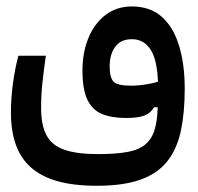

<svg xmlns="http://www.w3.org/2000/svg" viewBox="-20 -371 626 607"><path d="M286.1 216.3Q212.9 216.3 161.4 201.7Q109.9 187 77.4 158Q44.9 128.9 29.8 85.7Q14.6 42.5 14.6 -14.6Q14.6 -61 21 -107.7Q27.3 -154.3 38.1 -194.8H125Q117.7 -144 113.8 -106.2Q109.9 -68.4 109.9 -30.3Q109.9 25.4 127.4 57.4Q145 89.4 184.6 102.8Q224.1 116.2 289.6 116.2Q348.1 116.2 384.5 109.1Q420.9 102.1 441.4 84Q458 69.3 466.3 46.6Q474.6 23.9 477.3 -9Q480 -42 480 -86.9Q480 -173.3 458.5 -210.2Q437 -247.1 397 -247.1Q362.3 -247.1 344.5 -223.4Q326.7 -199.7 326.7 -161.1Q326.7 -126.5 338.6 -113.3Q350.6 -100.1 394.5 -100.1Q419.4 -100.1 446.8 -105Q474.1 -109.9 502 -119.6L500.5 -32.7L466.8 -31.7Q456.5 -13.2 436.3 -5.6Q416 2 378.4 2Q333 2 302.2 -10.7Q271.5 -23.4 256.1 -56.2Q240.7 -88.9 240.7 -147.9Q240.7 -205.6 259.8 -251.5Q278.8 -297.4 314 -324Q349.1 -350.6 397 -350.6Q454.6 -350.6 491.5 -317.9Q528.3 -285.2 546.1 -226.6Q564 -168 564 -90.3Q564 -15.6 552 41.5Q540 98.6 509.8 137.7Q479.5 176.8 425.3 196.5Q371.1 216.3 286.1 216.3Z"/></svg>

Font: Cascadia Mono
Style: Regular
Weight: 400
Monospace: yes
Designer: Aaron Bell
Foundry: Saja Typeworks
Version: Version 2404.023